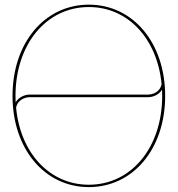

<svg xmlns="http://www.w3.org/2000/svg" viewBox="-20 -782 745 805"><path d="M657.5 -430V-429.5C652 -397.5 622 -385.5 601 -385.5H104.5C83 -385.5 58 -374 45.5 -353C45 -362 45 -371 45 -380C45 -596 174 -752.5 352.5 -752.5C517 -752.5 639 -619.5 657.5 -430ZM659.5 -406C660 -397.5 660 -389 660 -380C660 -164 531 -7.5 352.5 -7.5C188 -7.5 65.5 -140.5 47.5 -330.5V-331C53 -361 82 -374.5 104.5 -374.5H601C621 -374.5 646.5 -384.5 659.5 -406ZM352.5 2.5C538 2.5 672.5 -158 672.5 -380C672.5 -602 538 -762.5 352.5 -762.5C167 -762.5 32.5 -602 32.5 -380C32.5 -158 167 2.5 352.5 2.5Z"/></svg>

Font: Znikomit
Style: Regular
Weight: 100
Designer: gluk
Foundry: gluk
Version: Version 0.55